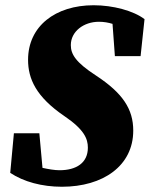

<svg xmlns="http://www.w3.org/2000/svg" viewBox="-20 -692 571 732"><path d="M19 -33C70 1 140 20 216 20C373 20 488 -60 488 -194C488 -276 448 -337 346 -404C269 -454 250 -485 250 -520C250 -572 299 -609 357 -609C376 -609 393 -606 409 -601L418 -478H516L531 -619C489 -651 411 -672 337 -672C191 -672 87 -592 87 -464C87 -392 117 -323 226 -249C301 -198 315 -163 315 -129C315 -71 271 -43 207 -43C188 -43 165 -47 142 -52L130 -184H33Z"/></svg>

Font: Source Serif Pro Black
Style: Italic
Weight: 900
Italic angle: -12°
Designer: Frank Grießhammer
Foundry: Adobe Systems Incorporated
Version: Version 3.001;hotconv 1.0.111;makeotfexe 2.5.65597